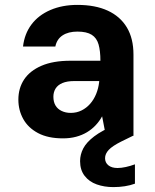

<svg xmlns="http://www.w3.org/2000/svg" viewBox="-20 -553 634 784"><path d="M237 12Q176 12 135.5 -9.5Q95 -31 75 -67Q55 -103 55 -146Q55 -193 78.5 -228.5Q102 -264 149.5 -284.5Q197 -305 268 -305H390Q390 -345 382.5 -371.5Q375 -398 354.5 -411Q334 -424 296 -424Q259 -424 235.5 -408.5Q212 -393 206 -363H74Q80 -415 108.5 -453Q137 -491 185.5 -512Q234 -533 296 -533Q369 -533 420 -509.5Q471 -486 498 -441Q525 -396 525 -330V0H412L397 -78Q386 -58 370.5 -41.5Q355 -25 335 -13Q315 -1 290.5 5.5Q266 12 237 12ZM269 -92Q293 -92 313 -102Q333 -112 348 -129Q363 -146 372.5 -169Q382 -192 385 -219V-222H283Q254 -222 235 -214Q216 -206 207 -191.5Q198 -177 198 -158Q198 -137 206.5 -122.5Q215 -108 231.5 -100Q248 -92 269 -92ZM443 211Q406 211 375 200Q344 189 325.5 165Q307 141 307 105Q307 78 320 53Q333 28 364.5 4Q396 -20 451 -43L496 -63L526 0L475 25Q439 43 424 59Q409 75 409 93Q409 111 422.5 122Q436 133 460 133Q475 133 493.5 129Q512 125 531 118V197Q512 204 489.5 207.5Q467 211 443 211Z"/></svg>

Font: DM Sans 10pt
Style: Bold
Weight: 700
Version: Version 4.004;gftools[0.9.30]